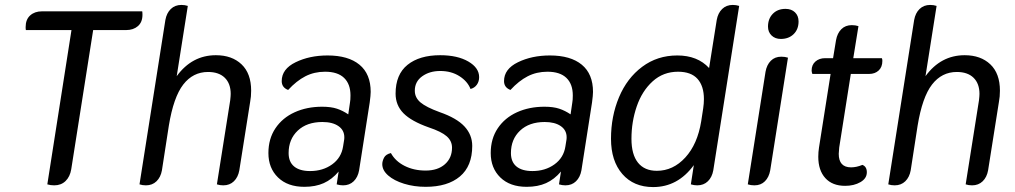

<svg xmlns="http://www.w3.org/2000/svg" viewBox="-20 -746 4120 779"><path d="M558 -686Q558 -656 539.5 -640Q521 -624 492 -624H358L269 -59Q264 -29 246 -11.5Q228 6 200 6Q185 6 172 2L270 -624H85Q84 -628 84 -636Q84 -667 102.5 -683.5Q121 -700 150 -700H557Q558 -696 558 -686Z M546 2 651 -665Q656 -693 673 -709.5Q690 -726 716 -726Q730 -726 742 -722L697 -437Q759 -522 856 -522Q921 -522 960 -485Q999 -448 999 -378Q999 -354 995 -333L951 -55Q946 -27 929 -10.5Q912 6 886 6Q872 6 860 2L914 -339Q916 -357 916 -365Q916 -407 892 -430.5Q868 -454 824 -454Q763 -454 723.5 -403Q684 -352 665 -236L637 -55Q632 -27 615 -10.5Q598 6 572 6Q558 6 546 2Z M1069 -125Q1069 -183 1097.5 -225.5Q1126 -268 1175.5 -290.5Q1225 -313 1287 -313Q1323 -313 1347 -305Q1371 -297 1393 -282L1400 -330Q1402 -340 1402 -359Q1402 -405 1376 -430Q1350 -455 1299 -455Q1255 -455 1219 -436.5Q1183 -418 1149 -381Q1123 -391 1123 -417Q1123 -466 1179.5 -493.5Q1236 -521 1309 -521Q1393 -521 1438.5 -483.5Q1484 -446 1484 -373Q1484 -360 1480 -330L1437 -55Q1432 -27 1415 -10.5Q1398 6 1372 6Q1359 6 1346 2L1354 -50Q1327 -18 1293.5 -3Q1260 12 1215 12Q1147 12 1108 -26Q1069 -64 1069 -125ZM1372 -152 1376 -177Q1377 -181 1377 -189Q1377 -218 1353 -234.5Q1329 -251 1288 -251Q1225 -251 1188 -216Q1151 -181 1151 -125Q1151 -89 1173.5 -70.5Q1196 -52 1238 -52Q1290 -52 1327.5 -79Q1365 -106 1372 -152Z M1531 -80Q1531 -92 1538 -106Q1545 -120 1566 -125Q1584 -92 1621.5 -73Q1659 -54 1707 -54Q1756 -54 1785 -79.5Q1814 -105 1814 -147Q1814 -174 1792.5 -193Q1771 -212 1720 -229Q1649 -254 1617 -286.5Q1585 -319 1585 -366Q1585 -444 1633.5 -483Q1682 -522 1766 -522Q1836 -522 1880 -496.5Q1924 -471 1924 -433Q1924 -415 1914.5 -402Q1905 -389 1889 -385Q1877 -416 1844 -437Q1811 -458 1766 -458Q1723 -458 1693 -436.5Q1663 -415 1663 -378Q1663 -350 1686 -330.5Q1709 -311 1764 -291Q1833 -267 1864.5 -233Q1896 -199 1896 -154Q1896 -72 1846 -30Q1796 12 1707 12Q1660 12 1619.5 -0.5Q1579 -13 1555 -34Q1531 -55 1531 -80Z M1971 -125Q1971 -183 1999.5 -225.5Q2028 -268 2077.5 -290.5Q2127 -313 2189 -313Q2225 -313 2249 -305Q2273 -297 2295 -282L2302 -330Q2304 -340 2304 -359Q2304 -405 2278 -430Q2252 -455 2201 -455Q2157 -455 2121 -436.5Q2085 -418 2051 -381Q2025 -391 2025 -417Q2025 -466 2081.5 -493.5Q2138 -521 2211 -521Q2295 -521 2340.5 -483.5Q2386 -446 2386 -373Q2386 -360 2382 -330L2339 -55Q2334 -27 2317 -10.5Q2300 6 2274 6Q2261 6 2248 2L2256 -50Q2229 -18 2195.5 -3Q2162 12 2117 12Q2049 12 2010 -26Q1971 -64 1971 -125ZM2274 -152 2278 -177Q2279 -181 2279 -189Q2279 -218 2255 -234.5Q2231 -251 2190 -251Q2127 -251 2090 -216Q2053 -181 2053 -125Q2053 -89 2075.5 -70.5Q2098 -52 2140 -52Q2192 -52 2229.5 -79Q2267 -106 2274 -152Z M2459 -183Q2459 -274 2491.5 -351.5Q2524 -429 2585.5 -475Q2647 -521 2728 -521Q2810 -521 2857 -470L2888 -665Q2893 -693 2910 -709.5Q2927 -726 2953 -726Q2967 -726 2979 -722L2874 -55Q2869 -27 2852 -10.5Q2835 6 2809 6Q2796 6 2783 2L2795 -76Q2730 13 2630 13Q2551 13 2505 -40Q2459 -93 2459 -183ZM2825 -254 2833 -306Q2836 -326 2836 -344Q2836 -397 2810 -426Q2784 -455 2731 -455Q2671 -455 2628 -416Q2585 -377 2563.5 -314.5Q2542 -252 2542 -183Q2542 -119 2568.5 -86Q2595 -53 2645 -53Q2711 -53 2760.5 -107Q2810 -161 2825 -254Z M3096 -638Q3096 -670 3115.5 -690Q3135 -710 3167 -710Q3191 -710 3205.5 -696Q3220 -682 3220 -659Q3220 -627 3200 -607.5Q3180 -588 3148 -588Q3125 -588 3110.5 -602Q3096 -616 3096 -638ZM3014 2 3086 -455Q3091 -483 3107.5 -499.5Q3124 -516 3150 -516Q3165 -516 3177 -512L3105 -55Q3100 -27 3083.5 -10.5Q3067 6 3041 6Q3026 6 3014 2Z M3560 -499Q3560 -474 3545 -460Q3530 -446 3506 -446H3432L3385 -148Q3383 -128 3383 -122Q3383 -67 3433 -67Q3455 -67 3479 -77Q3497 -70 3497 -47Q3497 -22 3471 -7Q3445 8 3409 8Q3357 8 3328.5 -23.5Q3300 -55 3300 -110Q3300 -129 3303 -148L3350 -446H3276Q3273 -454 3273 -460Q3273 -483 3288.5 -496.5Q3304 -510 3328 -510H3360L3372 -583Q3377 -611 3393.5 -627.5Q3410 -644 3436 -644Q3451 -644 3463 -640L3442 -510H3558Q3560 -506 3560 -499Z M3584 2 3689 -665Q3694 -693 3711 -709.5Q3728 -726 3754 -726Q3768 -726 3780 -722L3735 -437Q3797 -522 3894 -522Q3959 -522 3998 -485Q4037 -448 4037 -378Q4037 -354 4033 -333L3989 -55Q3984 -27 3967 -10.5Q3950 6 3924 6Q3910 6 3898 2L3952 -339Q3954 -357 3954 -365Q3954 -407 3930 -430.5Q3906 -454 3862 -454Q3801 -454 3761.5 -403Q3722 -352 3703 -236L3675 -55Q3670 -27 3653 -10.5Q3636 6 3610 6Q3596 6 3584 2Z"/></svg>

Font: Thasadith
Style: Bold Italic
Weight: 700
Italic angle: -9°
Designer: Cadson Demak Co.,Ltd.
Foundry: Cadson Demak Co.,Ltd.
Version: Version 1.000; ttfautohint (v1.6)